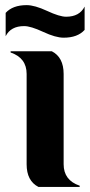

<svg xmlns="http://www.w3.org/2000/svg" viewBox="-20 -740 357 760"><path d="M132.3 0Q85.4 -23.9 85.4 -89.8V-447.3Q85.4 -510.7 22 -532.2V-537.1H185.1Q231.9 -513.2 231.9 -447.3V-89.8Q231.9 -26.4 295.4 -4.9V0ZM85.4 -719.7Q117.2 -719.7 166.5 -696.8Q215.8 -673.8 241.7 -673.8Q294.9 -673.8 314.9 -713.9V-621.6Q287.1 -590.8 231.9 -590.8Q200.2 -590.8 150.9 -613.8Q101.6 -636.7 75.7 -636.7Q22.5 -636.7 2.4 -596.7V-689Q30.3 -719.7 85.4 -719.7Z"/></svg>

Font: Berenika
Style: Bold
Weight: 700
Designer: Wojciech Kalinowski "wmk69" (wmk69@o2.pl)
Foundry: Wojciech Kalinowski "wmk69" (wmk69@o2.pl)
Version: Version 3.1.0; 2021-05-14